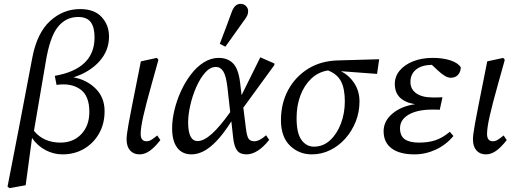

<svg xmlns="http://www.w3.org/2000/svg" viewBox="-20 -787 2664 995"><path d="M217 -466 156 -109Q181 -78 216 -63Q251 -48 293 -48Q360 -48 401.5 -92Q443 -136 443 -207Q443 -292 395 -325Q347 -358 273 -347L264 -394Q470 -430 470 -593Q470 -646 450 -672.5Q430 -699 385 -699Q321 -699 279.5 -647Q238 -595 217 -466ZM29 188 19 180 79 -129 148 -491Q173 -618 240.5 -679Q308 -740 395 -740Q469 -740 507 -698.5Q545 -657 545 -598Q545 -525 495.5 -469.5Q446 -414 361 -386Q429 -374 475.5 -328Q522 -282 522 -211Q522 -145 493 -94.5Q464 -44 415 -15.5Q366 13 304 13Q258 13 216 -9Q174 -31 146 -72L113 173Z M703 13Q672 13 654 -7.5Q636 -28 636 -65Q636 -76 638 -92.5Q640 -109 646 -143.5Q652 -178 665 -243L710 -469L793 -487L801 -477L767 -355Q736 -245 722.5 -184.5Q709 -124 709 -93Q709 -55 739 -55Q753 -55 766 -63.5Q779 -72 795 -85L811 -61Q783 -25 757 -6Q731 13 703 13Z M955 -153Q955 -56 1004 -56Q1036 -56 1077.5 -93Q1119 -130 1173 -206L1159 -331Q1152 -393 1137.5 -416.5Q1123 -440 1099 -440Q1069 -440 1043 -410.5Q1017 -381 997 -335.5Q977 -290 966 -241Q955 -192 955 -153ZM973 13Q924 13 898 -22Q872 -57 872 -122Q872 -167 884 -217Q896 -267 918 -315Q940 -363 970 -402Q1000 -441 1036.5 -464Q1073 -487 1114 -487Q1159 -487 1187 -459.5Q1215 -432 1224 -361L1232 -294L1329 -490L1402 -458V-450L1241 -229L1254 -125Q1259 -82 1268 -68.5Q1277 -55 1298 -55Q1324 -55 1359 -86L1375 -62Q1315 13 1257 13Q1224 13 1208.5 -7.5Q1193 -28 1188 -76L1179 -158Q1137 -92 1101 -55Q1065 -18 1033.5 -2.5Q1002 13 973 13ZM1119 -560Q1135 -602 1151 -644Q1167 -686 1182 -728Q1191 -750 1202 -758.5Q1213 -767 1226 -767Q1244 -767 1255 -755.5Q1266 -744 1266 -730Q1266 -717 1261 -706Q1256 -695 1242 -677Q1219 -644 1195 -611Q1171 -578 1148 -545Z M1596 13Q1529 13 1482.5 -32.5Q1436 -78 1436 -164Q1436 -251 1473 -320Q1510 -389 1576.5 -430.5Q1643 -472 1733 -474L1945 -480L1934 -404L1747 -418Q1790 -396 1816.5 -355Q1843 -314 1843 -261Q1843 -206 1823.5 -157Q1804 -108 1770 -69.5Q1736 -31 1691 -9Q1646 13 1596 13ZM1517 -175Q1517 -96 1542.5 -61.5Q1568 -27 1607 -27Q1655 -27 1691 -60.5Q1727 -94 1747 -147.5Q1767 -201 1767 -261Q1767 -327 1747.5 -365Q1728 -403 1680 -422Q1629 -414 1592.5 -379Q1556 -344 1536.5 -291.5Q1517 -239 1517 -175Z M2128 13Q2051 13 2009.5 -18Q1968 -49 1968 -107Q1968 -160 2014 -198.5Q2060 -237 2131 -247Q2026 -264 2026 -352Q2026 -391 2051.5 -421.5Q2077 -452 2121.5 -469.5Q2166 -487 2222 -487Q2275 -487 2314.5 -474Q2354 -461 2368 -438Q2367 -413 2353 -398.5Q2339 -384 2316 -384Q2301 -384 2284 -394.5Q2267 -405 2249 -422L2218 -451Q2165 -450 2136 -426.5Q2107 -403 2107 -362Q2107 -325 2137 -303.5Q2167 -282 2222 -282Q2240 -282 2247 -282Q2254 -282 2273 -283L2259 -218Q2250 -219 2240 -219Q2230 -219 2219 -219Q2143 -219 2098 -193Q2053 -167 2053 -122Q2053 -83 2077.5 -65.5Q2102 -48 2151 -48Q2201 -48 2237.5 -60.5Q2274 -73 2311 -104L2330 -82Q2291 -36 2238 -11.5Q2185 13 2128 13Z M2498 13Q2467 13 2449 -7.5Q2431 -28 2431 -65Q2431 -76 2433 -92.5Q2435 -109 2441 -143.5Q2447 -178 2460 -243L2505 -469L2588 -487L2596 -477L2562 -355Q2531 -245 2517.5 -184.5Q2504 -124 2504 -93Q2504 -55 2534 -55Q2548 -55 2561 -63.5Q2574 -72 2590 -85L2606 -61Q2578 -25 2552 -6Q2526 13 2498 13Z"/></svg>

Font: Source Serif Pro
Style: Italic
Weight: 400
Italic angle: -12°
Designer: Frank Grießhammer
Foundry: Adobe Systems Incorporated
Version: Version 3.001;hotconv 1.0.111;makeotfexe 2.5.65597